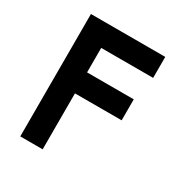

<svg xmlns="http://www.w3.org/2000/svg" viewBox="-163 -825 907 951"><g transform="rotate(30 290.0 -350.0)"><path d="M85 -700V0H213V-320H480V-440H213V-580H510V-700Z"/></g></svg>

Font: KT Kiyosuna Sans Bold
Style: Regular
Weight: 700
Designer: [Zen Kaku Gothic] Yoshimichi Ohira
Version: Version 1.010;Glyphs 3.1.2 (3151)